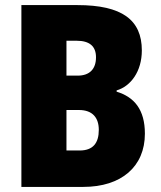

<svg xmlns="http://www.w3.org/2000/svg" viewBox="-20 -734 633 754"><path d="M284 -714H64V0H307C457 0 549 -80 549 -209C549 -304 507 -353 438 -374V-379C493 -395 537 -453 537 -536C537 -656 459 -714 284 -714ZM285 -437H241V-574H281C332 -574 357 -552 357 -509C357 -464 333 -437 285 -437ZM241 -302H290C344 -302 368 -271 368 -224C368 -172 345 -143 293 -143H241Z"/></svg>

Font: Noto Sans Thai Looped Condensed Black
Style: Regular
Weight: 900
Width: 3
Designer: Sasikarn Vongin, Ben Mitchell
Foundry: The Fontpad Ltd
Version: Version 1.001